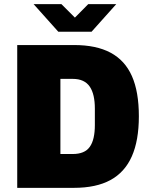

<svg xmlns="http://www.w3.org/2000/svg" viewBox="-20 -905 730 925"><path d="M63 0V-688H337Q444 -688 513 -651Q582 -614 615.5 -538.5Q649 -463 649 -345Q649 -228 615 -151.5Q581 -75 512 -37.5Q443 0 336 0ZM271 -163H330Q359 -163 379.5 -171.5Q400 -180 412.5 -197.5Q425 -215 431 -241.5Q437 -268 437 -302V-382Q437 -416 431 -442.5Q425 -469 412.5 -487.5Q400 -506 379.5 -515.5Q359 -525 330 -525H271ZM142 -885H276L366 -795H316L405 -885H540L421 -752H261Z"/></svg>

Font: Archivo SemiCondensed Black
Style: Regular
Weight: 900
Width: 4
Designer: Hector Gatti
Foundry: Omnibus-Type
Version: Version 2.001